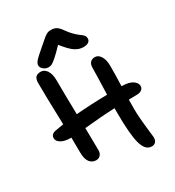

<svg xmlns="http://www.w3.org/2000/svg" viewBox="-237 -1113 1196 1309"><g transform="rotate(-30 361.0 -458.0)"><path d="M229 -761.2Q207 -761.2 189.9 -775.9Q172.9 -790.5 172.9 -808.1Q172.9 -822.3 187.5 -839.8Q202.1 -857.4 256.8 -903.8Q270 -914.6 287.1 -929.7Q304.2 -944.8 311.3 -950.7Q318.4 -956.5 329.1 -963.4Q339.8 -970.2 349.1 -972.2Q358.4 -974.1 371.1 -974.1Q395 -974.1 412.4 -962.9Q429.7 -951.7 449.2 -922.9Q465.8 -899.4 483.9 -880.9Q502 -862.3 514.4 -853Q526.9 -843.8 537.4 -835.4Q547.9 -827.1 553 -818.8Q558.1 -810.5 558.1 -798.8Q558.1 -780.8 543.9 -771Q529.8 -761.2 503.9 -761.2Q469.7 -761.2 438.5 -782Q407.2 -802.7 360.8 -861.8Q316.9 -815.4 290.5 -793Q264.2 -770.5 253.4 -765.9Q242.7 -761.2 229 -761.2ZM192.9 -49.8Q161.6 -49.8 142.6 -75.4Q123.5 -101.1 124 -154.8Q124 -231.9 123 -268.1Q70.8 -268.1 43.5 -284.7Q16.1 -301.3 16.1 -324.2Q16.1 -356.9 55.2 -363.8Q111.8 -374 120.1 -375Q112.8 -606.9 112.8 -703.1Q112.8 -734.4 125.5 -748.3Q138.2 -762.2 166 -762.2Q193.4 -762.2 212.2 -734.6Q231 -707 231 -654.8Q231 -556.2 234.9 -388.2Q356.4 -398.4 480 -399.9Q481 -433.1 483.4 -507.1Q485.8 -581.1 485.8 -608.9Q485.8 -636.2 499.3 -650.1Q512.7 -664.1 535.2 -664.1Q561.5 -664.1 579.3 -636Q597.2 -607.9 597.2 -560.1Q597.2 -482.4 594.2 -400.9Q653.3 -400.4 680.7 -381.1Q708 -361.8 708 -338.9Q708 -319.3 693.4 -308.6Q678.7 -297.9 651.9 -297.9Q641.1 -297.9 621.1 -297.4Q601.1 -296.9 591.8 -296.9Q590.8 -271 590.8 -224.1Q590.8 -204.6 592 -183.8Q593.3 -163.1 594.2 -147.9Q595.2 -132.8 597.7 -109.1Q600.1 -85.4 601.3 -73.7Q602.5 -62 605.7 -34.4Q608.9 -6.8 609.9 2.9Q612.8 29.3 601.3 43.7Q589.8 58.1 568.8 58.1Q519 58.1 498.5 -15.6Q478 -89.4 478 -263.2V-294.9Q375.5 -291 237.8 -276.9Q240.2 -128.9 240.2 -102.1Q240.2 -78.1 227.1 -64Q213.9 -49.8 192.9 -49.8Z"/></g></svg>

Font: Shantell Sans Irregular
Style: Regular
Weight: 500
Designer: Stephen Nixon, Anya Danilova, Shantell Martin
Foundry: Arrow Type
Version: Version 1.006;[9816181b4]